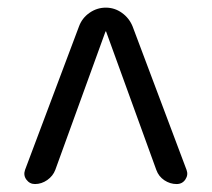

<svg xmlns="http://www.w3.org/2000/svg" viewBox="-20 -750 540 490"><path d="M69.3 -280.3Q55.7 -280.3 47.4 -291.5Q39.1 -302.7 43.9 -316.4L181.6 -682.6Q189.5 -704.1 208.5 -717.3Q227.5 -730.5 250 -730.5Q272.5 -730.5 291 -717.3Q309.6 -704.1 318.4 -682.6L456.1 -316.4Q460.9 -303.7 453.1 -292Q445.3 -280.3 430.7 -280.3Q414.1 -280.3 399.4 -290Q384.8 -299.8 378.9 -316.4L251 -668.9Q251 -669.9 250 -669.9Q249 -669.9 249 -668.9L121.1 -316.4Q115.2 -300.8 100.6 -290.5Q85.9 -280.3 69.3 -280.3Z"/></svg>

Font: Rounded-X Mgen+ 1mn regular
Style: Regular
Weight: 400
Designer: [Source Han Sans]
Ryoko NISHIZUKA  (kana & ideographs); Paul D. Hunt (Latin, Greek & Cyrillic); Wenlong ZHANG  (bopomofo
Version: Version 1.059.20150602